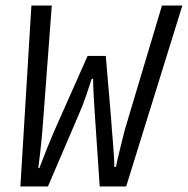

<svg xmlns="http://www.w3.org/2000/svg" viewBox="-20 -677 682 697"><path d="M54 0 94 -657H168L134 -204Q130 -159 125.5 -120Q121 -81 119 -67H123Q126 -74 133.5 -94Q141 -114 150 -136.5Q159 -159 167.5 -179Q176 -199 179 -206L298 -474H364L383 -250Q384 -233 386 -209Q388 -185 390 -160Q392 -135 393.5 -111.5Q395 -88 395 -71H401Q402 -78 406.5 -97.5Q411 -117 416.5 -139.5Q422 -162 427 -181.5Q432 -201 434 -209L568 -657H642L438 0H342L324 -266Q322 -295 320 -331.5Q318 -368 318 -391H313Q305 -367 293 -331Q281 -295 268 -266L154 0Z"/></svg>

Font: Source Code Pro
Style: Italic
Weight: 400
Italic angle: -11°
Monospace: yes
Designer: Paul D. Hunt, Teo Tuominen
Foundry: Adobe Systems Incorporated
Version: Version 1.050;PS 1.000;hotconv 16.6.51;makeotf.lib2.5.65220